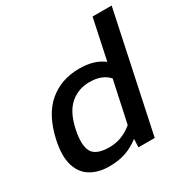

<svg xmlns="http://www.w3.org/2000/svg" viewBox="-158 -807 921 950"><g transform="rotate(-30 303.0 -332.0)"><path d="M200 10Q139 10 95.5 -15.5Q52 -41 35 -95Q18 -149 36 -235Q64 -363 135.5 -423.5Q207 -484 310 -484Q397 -484 448 -443L497 -674H606L463 0H370L372 -47Q334 -18 293 -4Q252 10 200 10ZM247 -72Q320 -72 379 -122L430 -359Q393 -401 321 -401Q257 -401 211 -361.5Q165 -322 146 -234Q128 -149 149.5 -110.5Q171 -72 247 -72Z"/></g></svg>

Font: Kanit
Style: Italic
Weight: 400
Italic angle: -12°
Designer: Katatrad Team
Foundry: CadsonDemak
Version: Version 2.000; ttfautohint (v1.8.3)